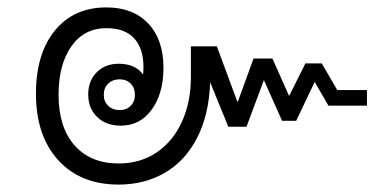

<svg xmlns="http://www.w3.org/2000/svg" viewBox="-20 -525 1048 518"><path d="M970 -282V-240H866L829 -304L779 -199H741L692 -309L645 -183H596L547 -303Q544 -216 512 -153.5Q480 -91 425 -59Q370 -27 300 -27Q197 -27 137 -93Q77 -159 77 -272Q77 -380 128 -442.5Q179 -505 267 -505Q339 -505 380 -461.5Q421 -418 421 -342Q421 -273 389.5 -229.5Q358 -186 306 -186Q266 -186 242 -209.5Q218 -233 218 -270Q218 -307 241 -330Q264 -353 300 -353Q345 -353 366 -324Q367 -331 367 -345Q367 -394 342 -421.5Q317 -449 267 -449Q207 -449 172.5 -400Q138 -351 138 -269Q138 -182 181 -133Q224 -84 300 -84Q359 -84 403 -114Q447 -144 471 -197Q495 -250 495 -317V-400H565L621 -249L664 -367H715L760 -266L804 -354H848L890 -282ZM344 -269Q344 -288 332.5 -299.5Q321 -311 303 -311Q284 -311 272 -299.5Q260 -288 260 -269Q260 -251 272 -239.5Q284 -228 303 -228Q321 -228 332.5 -239.5Q344 -251 344 -269Z"/></svg>

Font: Sarabun Light
Style: Regular
Weight: 300
Designer: Suppakit Chalermlarp | Katatrad Co.,Ltd.
Foundry: Cadson Demak Co.,Ltd.
Version: Version 1.000; ttfautohint (v1.6)